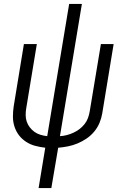

<svg xmlns="http://www.w3.org/2000/svg" viewBox="-20 -755 640 980"><path d="M177 205 211 -1Q185 -4 160 -10.5Q135 -17 113.5 -31Q92 -45 77 -64.5Q62 -84 54 -108.5Q46 -133 46 -159.5Q46 -186 50 -213L102 -530H168L114 -203Q111 -186 111 -168Q111 -150 116.5 -134Q122 -118 132.5 -104.5Q143 -91 156.5 -81.5Q170 -72 186.5 -67Q203 -62 221 -60L333 -735H398L286 -60Q304 -61 321 -65.5Q338 -70 354.5 -77.5Q371 -85 385.5 -96Q400 -107 411.5 -121.5Q423 -136 429 -152.5Q435 -169 438 -187L495 -530H560L502 -177Q498 -152 488 -128Q478 -104 461 -83.5Q444 -63 422 -48Q400 -33 376 -23Q352 -13 327 -8Q302 -3 277 -1L242 205Z"/></svg>

Font: Iosevka Curly Light Extended
Style: Italic
Weight: 300
Width: 7
Italic angle: -9°
Monospace: yes
Designer: Belleve Invis
Foundry: Belleve Invis
Version: Version 11.1.0; ttfautohint (v1.8.3)